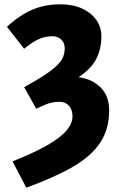

<svg xmlns="http://www.w3.org/2000/svg" viewBox="-20 -682 560 890"><path d="M102 188 38 66Q141 25 202 -10.5Q263 -46 289.5 -78.5Q316 -111 316 -142Q316 -175 299 -192.5Q282 -210 258 -210Q231 -210 210 -204Q189 -198 148 -178L92 -278Q154 -312 191 -337Q228 -362 247.5 -382Q267 -402 273.5 -420.5Q280 -439 280 -458Q280 -484 263.5 -499Q247 -514 224 -514Q190 -514 160.5 -501Q131 -488 92 -456L12 -558Q55 -597 94.5 -619.5Q134 -642 174 -652Q214 -662 260 -662Q318 -662 360.5 -642.5Q403 -623 426.5 -589.5Q450 -556 450 -514Q450 -456 426.5 -409.5Q403 -363 344 -324Q404 -317 445 -278Q486 -239 486 -170Q486 -84 445 -21.5Q404 41 319 90.5Q234 140 102 188Z"/></svg>

Font: Source Sans 3 ExtraLight Black
Style: Regular
Weight: 900
Version: Version 3.052;hotconv 1.1.0;makeotfexe 2.6.0